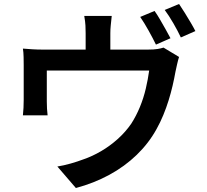

<svg xmlns="http://www.w3.org/2000/svg" viewBox="-20 -880 1040 964"><path d="M756 -825Q769 -807 783.5 -782Q798 -757 812 -732Q826 -707 836 -688L763 -656Q748 -687 726 -726.5Q704 -766 684 -795ZM879 -860Q892 -841 907.5 -816Q923 -791 937.5 -766.5Q952 -742 961 -724L888 -692Q873 -724 850.5 -763Q828 -802 807 -830ZM541 -800Q538 -771 536 -752Q534 -733 534 -713Q534 -700 534 -673.5Q534 -647 534 -619Q534 -591 534 -572H410Q410 -593 410 -621.5Q410 -650 410 -675Q410 -700 410 -713Q410 -733 409 -752Q408 -771 403 -800ZM879 -594Q874 -579 869 -556.5Q864 -534 861 -520Q855 -486 846.5 -449.5Q838 -413 826.5 -376Q815 -339 800 -302.5Q785 -266 766 -232Q727 -161 666.5 -102.5Q606 -44 528.5 -2Q451 40 361 64L268 -44Q300 -49 335 -59Q370 -69 399 -80Q443 -95 487.5 -121Q532 -147 571 -182Q610 -217 639 -259Q664 -298 682.5 -343Q701 -388 712 -435Q723 -482 729 -526H215Q215 -512 215 -491Q215 -470 215 -446Q215 -422 215 -402Q215 -382 215 -370Q215 -354 216 -334.5Q217 -315 219 -301H95Q97 -318 98 -339Q99 -360 99 -379Q99 -391 99 -414Q99 -437 99 -464Q99 -491 99 -515Q99 -539 99 -553Q99 -569 98.5 -593.5Q98 -618 95 -636Q120 -634 143.5 -632.5Q167 -631 195 -631H722Q753 -631 771 -634Q789 -637 801 -641Z"/></svg>

Font: Noto Sans SC Thin SemiBold
Style: Regular
Weight: 600
Version: Version 2.004-H2;hotconv 1.0.118;makeotfexe 2.5.65603